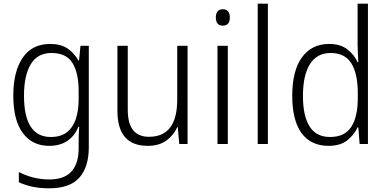

<svg xmlns="http://www.w3.org/2000/svg" viewBox="-20 -780 2093 1040"><path d="M252 -542Q309 -542 345.5 -517.5Q382 -493 405 -452H408L416 -532H461V18Q461 124 410 182Q359 240 246 240Q196 240 156 231.5Q116 223 82 207V152Q117 170 158.5 181Q200 192 247 192Q328 192 367 149Q406 106 406 24V-8Q406 -28 406.5 -49.5Q407 -71 409 -94H405Q385 -44 345 -17Q305 10 246 10Q155 10 103.5 -59.5Q52 -129 52 -262Q52 -393 103 -467.5Q154 -542 252 -542ZM259 -493Q183 -493 146.5 -432Q110 -371 110 -262Q110 -38 255 -38Q311 -38 344 -65Q377 -92 391.5 -138Q406 -184 406 -241V-287Q406 -385 372.5 -439Q339 -493 259 -493Z M996 -532V0H951L943 -91H940Q921 -48 881.5 -19Q842 10 780 10Q616 10 616 -180V-532H672V-187Q672 -111 701 -75Q730 -39 787 -39Q940 -39 940 -241V-532Z M1187 -730Q1206 -730 1215.5 -718Q1225 -706 1225 -686Q1225 -641 1187 -641Q1149 -641 1149 -686Q1149 -706 1158.5 -718Q1168 -730 1187 -730ZM1214 -532V0H1158V-532Z M1431 0H1376V-760H1431Z M1760 10Q1664 10 1613.5 -59Q1563 -128 1563 -261Q1563 -398 1616 -470Q1669 -542 1763 -542Q1823 -542 1861 -513Q1899 -484 1917 -443H1921Q1920 -466 1918.5 -490.5Q1917 -515 1917 -535V-760H1973V0H1928L1921 -90H1917Q1898 -49 1860.5 -19.5Q1823 10 1760 10ZM1768 -38Q1847 -38 1882.5 -92.5Q1918 -147 1918 -248V-276Q1918 -381 1883 -437Q1848 -493 1771 -493Q1697 -493 1659 -433Q1621 -373 1621 -260Q1621 -152 1657 -95Q1693 -38 1768 -38Z"/></svg>

Font: Noto Sans Lao SemiCondensed Light
Style: Regular
Weight: 300
Width: 4
Designer: Monotype Design Team
Foundry: Monotype Imaging Inc.
Version: Version 2.003; ttfautohint (v1.8.4.7-5d5b)